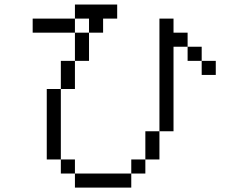

<svg xmlns="http://www.w3.org/2000/svg" viewBox="-20 -770 1040 852"><path d="M937.5 -437.5V-500H875V-437.5ZM500 -687.5V-750H312.5V-687.5H125V-625H312.5Q312.5 -625 312.5 -500H250Q250 -500 250 -375H187.5V-62.5H250V0H312.5V62.5H562.5V0H312.5V-62.5H250V-375H312.5Q312.5 -375 312.5 -500H375Q375 -500 375 -625H312.5V-687.5H375V-625H437.5V-687.5ZM562.5 0H625V-62.5H562.5ZM625 -62.5H687.5Q687.5 -62.5 687.5 -187.5H625Q625 -187.5 625 -62.5ZM687.5 -187.5H750Q750 -187.5 750 -562.5H812.5V-500H875V-562.5H812.5V-625H750V-687.5H687.5Q687.5 -687.5 687.5 -187.5Z"/></svg>

Font: CalcUnifontExMono
Style: Regular
Weight: 500
Version: Version 15.0.06